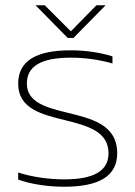

<svg xmlns="http://www.w3.org/2000/svg" viewBox="-20 -700 514 729"><path d="M226 -244C315 -222 392 -200 392 -118C392 -51 336 -19 224 -19C168 -19 105 -27 49 -45V-18C100 0 164 9 224 9C357 9 425 -32 425 -118C425 -228 326 -250 232 -273C156 -292 82 -311 82 -383C82 -449 137 -481 249 -481C296 -481 352 -475 407 -459V-486C361 -501 301 -509 248 -509C116 -509 49 -468 49 -382C49 -287 140 -265 226 -244ZM115 -680 237 -556H259L381 -680H346L249 -581L150 -680Z"/></svg>

Font: LT Wave Alt Thin
Style: Regular
Weight: 100
Designer: Daniel Lyons
Version: Version 2.5 (Glyphs App)